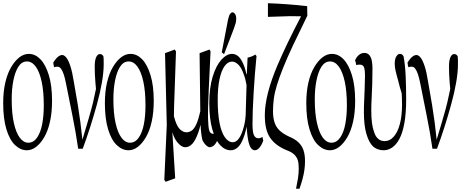

<svg xmlns="http://www.w3.org/2000/svg" viewBox="-24 -860 2847 1180"><path d="M149.9 17.1Q182.1 17.1 203.9 -14.4Q225.6 -45.9 235.4 -97.4Q245.1 -148.9 245.1 -211.9Q245.1 -298.8 231.9 -358.9Q218.8 -418.9 195.6 -450.7Q172.4 -482.4 141.6 -482.4Q109.4 -482.4 88.4 -449.2Q68.4 -417.5 58.1 -365.2Q47.9 -313 47.9 -250Q47.9 -163.1 61.3 -103.5Q74.7 -43.9 97.7 -13.4Q120.6 17.1 149.9 17.1ZM-4.4 -226.1Q-4.4 -297.4 8.8 -353.5Q22 -409.7 45.2 -448.5Q68.4 -487.3 95.7 -508.1Q123 -528.8 153.3 -528.8Q192.4 -528.8 224.4 -495.8Q256.3 -462.9 276.1 -398.2Q295.9 -333.5 295.9 -240.2Q295.9 -168.9 283.2 -112.1Q270.5 -55.2 247.6 -16.4Q224.6 22.5 197.5 43Q170.4 63.5 141.1 63.5Q102.1 63.5 68.6 31.7Q35.2 0 15.4 -65.2Q-4.4 -130.4 -4.4 -226.1Z M303.2 -475.1Q321.8 -505.4 339.4 -516.1Q349.1 -522 357.4 -522Q370.6 -522 383.5 -506.1Q396.5 -490.2 408.4 -453.9Q420.4 -417.5 430.2 -355Q459.5 -191.9 469.7 -110.8Q476.1 -63 482.4 -1.5Q516.6 -114.3 536.6 -186.5Q547.9 -227.1 556.6 -270.5Q556.6 -270.5 565.9 -314Q564.5 -327.6 562.5 -350.6Q558.1 -403.3 558.1 -451.2Q558.1 -491.2 567.9 -510.3Q576.7 -527.8 589.8 -527.8Q598.1 -527.8 602.5 -524.4Q606.9 -521 611.3 -515.6Q612.8 -506.8 613 -496.3Q613.3 -485.8 613.3 -465.3Q613.3 -416.5 602.3 -353Q591.3 -289.6 571.8 -219.2Q531.7 -73.2 484.4 54.2H456.5Q441.4 -50.3 421.9 -146Q402.3 -241.7 382.3 -343.8Q375 -381.8 367.2 -404.3Q359.4 -426.8 350.3 -438.5Q341.3 -450.2 328.1 -450.2Q317.4 -450.2 308.6 -446.8Q305.7 -456.1 303.2 -475.1Z M774.9 17.1Q807.1 17.1 828.9 -14.4Q850.6 -45.9 860.4 -97.4Q870.1 -148.9 870.1 -211.9Q870.1 -298.8 856.9 -358.9Q843.8 -418.9 820.6 -450.7Q797.4 -482.4 766.6 -482.4Q734.4 -482.4 713.4 -449.2Q693.4 -417.5 683.1 -365.2Q672.9 -313 672.9 -250Q672.9 -163.1 686.3 -103.5Q699.7 -43.9 722.7 -13.4Q745.6 17.1 774.9 17.1ZM620.6 -226.1Q620.6 -297.4 633.8 -353.5Q647 -409.7 670.2 -448.5Q693.4 -487.3 720.7 -508.1Q748 -528.8 778.3 -528.8Q817.4 -528.8 849.4 -495.8Q881.3 -462.9 901.1 -398.2Q920.9 -333.5 920.9 -240.2Q920.9 -168.9 908.2 -112.1Q895.5 -55.2 872.6 -16.4Q849.6 22.5 822.5 43Q795.4 63.5 766.1 63.5Q727.1 63.5 693.6 31.7Q660.2 0 640.4 -65.2Q620.6 -130.4 620.6 -226.1Z M1261.7 44.9H1260.7L1260.3 44.4Q1238.3 36.6 1220.2 2Q1211.4 -34.7 1208.5 -93.3Q1202.1 -66.4 1194.3 -44.9Q1177.7 2.4 1158 23.7Q1138.2 44.9 1114.3 44.9Q1090.3 44.9 1064.5 12.7Q1046.4 -9.8 1035.2 -47.9L1052.7 235.8L994.1 257.3L992.2 254.4L986.8 247.1L985.8 245.6L1001 -92.3L990.2 -533.2L1050.3 -555.7L1052.2 -552.2L1056.6 -545.4L1057.6 -543.9Q1054.2 -454.1 1052.2 -387.5Q1050.3 -320.8 1047.9 -263.7Q1045.4 -206.5 1044.9 -145.5Q1060.1 -87.9 1079.1 -68.4Q1100.1 -46.9 1121.1 -46.9Q1140.1 -46.9 1155.5 -58.3Q1170.9 -69.8 1184.6 -101.1Q1196.3 -128.4 1207 -175.8L1202.6 -533.2L1263.7 -555.7L1265.6 -551.8L1269.5 -544.9L1270 -543.9L1262.7 -389.6Q1259.8 -331.5 1258.8 -307.1Q1257.8 -282.7 1257.3 -267.6Q1256.8 -252.4 1256.3 -238Q1255.9 -223.6 1255.4 -212.2Q1254.9 -200.7 1254.9 -200.2Q1254.4 -176.8 1254.4 -166.5V-133.3Q1255.9 -76.7 1262.2 -57.1Q1268.6 -37.6 1286.1 -37.6Q1297.4 -37.6 1308.6 -44.4L1314.5 -47.9L1315.9 -41L1320.3 -20L1320.8 -18.6Q1311 8.8 1297.9 26.4Q1283.2 44.9 1261.7 44.9Z M1594.2 3.4Q1585.4 29.3 1571.5 46.4Q1557.6 63.5 1542 63.5Q1529.3 63.5 1518.6 49.8Q1507.8 36.1 1500.5 -2Q1496.6 -22.5 1494.1 -52.2Q1493.2 -62.5 1492.2 -82.5Q1488.8 -62.5 1484.9 -52.7Q1479 -28.3 1471.2 -9.8Q1457 27.8 1437.3 45.7Q1417.5 63.5 1394 63.5Q1358.4 63.5 1328.9 31.7Q1299.3 0 1280.8 -65.2Q1262.2 -130.4 1262.2 -225.6Q1262.2 -320.8 1283.2 -389.2Q1304.2 -457.5 1336.7 -493.2Q1369.1 -528.8 1401.4 -528.8Q1423.3 -528.8 1440.4 -513.9Q1457.5 -499 1471.7 -465.8Q1478.5 -450.2 1484.4 -429.2Q1488.3 -409.7 1492.7 -400.4Q1495.1 -448.2 1497.6 -505.9Q1522 -510.3 1545.9 -524.9Q1549.3 -516.1 1552.7 -517.1Q1541.5 -407.2 1534.7 -288.1Q1527.8 -172.4 1527.8 -100.1Q1527.8 -50.8 1535.6 -31.7Q1544.4 -10.3 1563.5 -10.3Q1576.2 -10.3 1589.4 -18.1Q1591.8 -2.4 1594.2 3.4ZM1474.1 -79.6Q1486.8 -124 1486.8 -185.1Q1488.8 -256.3 1491.2 -337.4Q1484.4 -377 1473.6 -404.3Q1459.5 -444.8 1440.4 -463.1Q1421.4 -481.4 1401.9 -481.4Q1376.5 -481.4 1356.4 -453.9Q1336.4 -426.3 1325.2 -373.8Q1314 -321.3 1314 -246.6Q1314 -161.1 1325.4 -103.5Q1336.9 -45.9 1358.4 -15.9Q1379.9 14.2 1406.7 14.2Q1428.2 14.2 1445.3 -10.5Q1462.4 -35.2 1474.1 -79.6ZM1413.1 -683.6 1353 -526.9 1338.9 -538.6 1377.4 -739.3Q1383.3 -765.6 1390.4 -774.9Q1397.5 -784.2 1404.3 -784.2Q1414.1 -784.2 1420.9 -773.4Q1427.7 -762.7 1427.7 -745.8Q1427.7 -729 1424.3 -717.3Q1420.9 -705.6 1413.1 -683.6Z M1739.7 64Q1669.4 35.6 1636.2 -13.2Q1619.6 -37.6 1611.6 -71.3Q1603.5 -105 1603.5 -152.3Q1603.5 -276.4 1682.6 -461.9Q1735.8 -586.9 1826.2 -759.8Q1792.5 -760.7 1759.3 -760.7Q1759.3 -760.7 1622.6 -756.3Q1622.6 -803.2 1622.6 -840.3Q1743.2 -835.9 1863.8 -822.3Q1864.3 -797.9 1864.7 -763.2Q1813.5 -657.7 1776.4 -580.6Q1706.5 -431.2 1677.7 -336.4Q1663.6 -290 1658.7 -252Q1653.8 -213.9 1653.8 -175.5Q1653.8 -137.2 1663.1 -108.2Q1672.4 -79.1 1694.1 -58.3Q1715.8 -37.6 1751.5 -21Q1789.6 -5.4 1811 15.6Q1832.5 36.6 1841.6 64.5Q1850.6 92.3 1850.6 129.9Q1850.6 182.1 1836.4 235.8Q1829.1 263.7 1816.9 299.8H1795.4Q1802.7 265.6 1807.4 235.8Q1812 206.1 1812 174.8Q1812 143.6 1806.2 124.8Q1800.3 106 1785.2 90.6Q1770 75.2 1739.7 64Z M2012.7 17.1Q2044.9 17.1 2066.7 -14.4Q2088.4 -45.9 2098.1 -97.4Q2107.9 -148.9 2107.9 -211.9Q2107.9 -298.8 2094.7 -358.9Q2081.5 -418.9 2058.3 -450.7Q2035.2 -482.4 2004.4 -482.4Q1972.2 -482.4 1951.2 -449.2Q1931.2 -417.5 1920.9 -365.2Q1910.6 -313 1910.6 -250Q1910.6 -163.1 1924.1 -103.5Q1937.5 -43.9 1960.4 -13.4Q1983.4 17.1 2012.7 17.1ZM1858.4 -226.1Q1858.4 -297.4 1871.6 -353.5Q1884.8 -409.7 1908 -448.5Q1931.2 -487.3 1958.5 -508.1Q1985.8 -528.8 2016.1 -528.8Q2055.2 -528.8 2087.2 -495.8Q2119.1 -462.9 2138.9 -398.2Q2158.7 -333.5 2158.7 -240.2Q2158.7 -168.9 2146 -112.1Q2133.3 -55.2 2110.4 -16.4Q2087.4 22.5 2060.3 43Q2033.2 63.5 2003.9 63.5Q1964.8 63.5 1931.4 31.7Q1897.9 0 1878.2 -65.2Q1858.4 -130.4 1858.4 -226.1Z M2158.2 -489.3Q2167 -509.8 2181.6 -522.2Q2196.3 -534.7 2215.6 -534.7Q2234.9 -534.7 2246.1 -521Q2257.3 -507.3 2261.2 -486.1Q2265.1 -464.8 2265.1 -441.4Q2265.1 -345.7 2260.3 -261.7Q2257.8 -219.7 2257.8 -181.2Q2257.8 -93.8 2274.9 -49.3Q2292.5 7.3 2340.8 7.3Q2371.1 7.3 2395.5 -19.8Q2419.9 -46.9 2433.3 -96.9Q2446.8 -147 2446.8 -217.8Q2446.8 -239.3 2446 -257.1Q2445.3 -274.9 2444.8 -286.1Q2433.6 -320.8 2422.9 -365.2Q2411.1 -406.7 2406.5 -428.2Q2401.9 -449.7 2401.9 -467.8Q2401.9 -497.1 2411.6 -512.9Q2421.4 -528.8 2433.6 -528.8Q2441.4 -528.8 2446.5 -525.1Q2451.7 -521.5 2456.1 -514.6Q2465.8 -463.4 2469 -395Q2472.2 -326.7 2472.2 -251Q2472.2 -164.1 2461.2 -103.3Q2450.2 -42.5 2430.7 -6.3Q2411.1 29.8 2386.2 46.6Q2361.3 63.5 2334.5 63.5Q2296.4 63.5 2269.5 41Q2242.7 15.6 2227.5 -38.6Q2212.9 -87.4 2212.4 -168Q2212.4 -206.5 2214.4 -247.1Q2214.4 -247.1 2216.8 -305.2Q2219.2 -363.3 2219.2 -394Q2219.2 -424.8 2214.8 -442.4Q2209 -462.9 2187 -462.9Q2173.8 -462.9 2165.5 -460Q2162.1 -480 2158.2 -489.3Z M2480.5 -475.1Q2499 -505.4 2516.6 -516.1Q2526.4 -522 2534.7 -522Q2547.9 -522 2560.8 -506.1Q2573.7 -490.2 2585.7 -453.9Q2597.7 -417.5 2607.4 -355Q2636.7 -191.9 2647 -110.8Q2653.3 -63 2659.7 -1.5Q2693.8 -114.3 2713.9 -186.5Q2725.1 -227.1 2733.9 -270.5Q2733.9 -270.5 2743.2 -314Q2741.7 -327.6 2739.7 -350.6Q2735.4 -403.3 2735.4 -451.2Q2735.4 -491.2 2745.1 -510.3Q2753.9 -527.8 2767.1 -527.8Q2775.4 -527.8 2779.8 -524.4Q2784.2 -521 2788.6 -515.6Q2790 -506.8 2790.3 -496.3Q2790.5 -485.8 2790.5 -465.3Q2790.5 -416.5 2779.5 -353Q2768.6 -289.6 2749 -219.2Q2709 -73.2 2661.6 54.2H2633.8Q2618.7 -50.3 2599.1 -146Q2579.6 -241.7 2559.6 -343.8Q2552.2 -381.8 2544.4 -404.3Q2536.6 -426.8 2527.6 -438.5Q2518.6 -450.2 2505.4 -450.2Q2494.6 -450.2 2485.8 -446.8Q2482.9 -456.1 2480.5 -475.1Z"/></svg>

Font: Scarab Serif
Style: Condensed-Light
Weight: 300
Designer: John Roberts
Foundry: Scarab
Version: 1.0